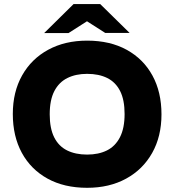

<svg xmlns="http://www.w3.org/2000/svg" viewBox="-20 -908 852 938"><path d="M405.5 9.5Q293.6 9.5 212.1 -35.5Q130.6 -80.5 86.6 -161.5Q42.6 -242.5 42.6 -351Q42.6 -459 88.1 -539.7Q133.6 -620.5 215.6 -665Q297.6 -709.5 405.5 -709.5Q518 -709.5 599.4 -664.5Q680.9 -619.5 724.9 -538.7Q768.9 -458 768.9 -349.5Q768.9 -241.5 723.4 -160.8Q677.9 -80 596.2 -35.3Q514.5 9.5 405.5 9.5ZM405.5 -152.8Q461.7 -152.8 502.6 -173.2Q543.5 -193.6 566.1 -237.7Q588.7 -281.9 588.7 -351Q588.7 -420.1 566.8 -463.3Q545 -506.4 504.1 -526.8Q463.2 -547.2 405.5 -547.2Q350.3 -547.2 309.2 -526.8Q268 -506.4 245.5 -463Q222.9 -419.6 222.9 -349.5Q222.9 -280.9 244.7 -237.2Q266.6 -193.6 307.7 -173.2Q348.8 -152.8 405.5 -152.8ZM195.8 -746.5 339.3 -888H469.7L429.9 -820L314.8 -746.5ZM494.2 -747 380.1 -820 339.3 -888H469.7L613.3 -747Z"/></svg>

Font: REM Medium
Style: Regular
Weight: 500
Designer: Octavio Pardo
Foundry: Ashler Design
Version: Version 1.005;gftools[0.9.28]